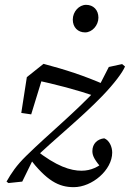

<svg xmlns="http://www.w3.org/2000/svg" viewBox="-20 -751 537 794"><path d="M285 23C361 23 444 -48 444 -120C444 -144 432 -171 411 -179C383 -176 362 -157 362 -126C362 -104 374 -87 402 -53L417 -86C387 -61 357 -45 317 -45C273 -45 214 -62 125 -133L99 -100C173 -3 223 23 285 23ZM72 0 115 -88C207 -178 308 -256 403 -354C454 -407 487 -452 497 -476L485 -486L430 -474L387 -390C292 -287 185 -201 89 -107C47 -66 27 -35 7 0L15 6L72 0ZM68 -284 109 -278 164 -457 110 -424C223 -399 288 -382 381 -351L417 -399C326 -439 250 -463 160 -487L91 -432L68 -284ZM332 -617C361 -617 387 -646 387 -678C387 -710 366 -731 336 -731C307 -731 281 -703 281 -670C281 -638 302 -617 332 -617Z"/></svg>

Font: Source Serif Variable
Style: Italic
Weight: 389
Italic angle: -12°
Designer: Frank Grießhammer
Foundry: Adobe Systems Incorporated
Version: Version 3.001;hotconv 1.0.111;makeotfexe 2.5.65597